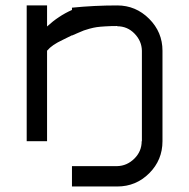

<svg xmlns="http://www.w3.org/2000/svg" viewBox="-20 -520 697 707"><path d="M411.7 91.7Q447.5 90.8 474.6 64.2Q501.7 37.5 501.7 0H502.5V-333.3Q501.7 -369.2 475.4 -396.2Q449.2 -423.3 411.7 -423.3V-424.2Q387.5 -424.2 367.5 -422.9Q347.5 -421.7 335.8 -420Q324.2 -418.3 309.2 -414.2Q294.2 -410 288.8 -407.9Q283.3 -405.8 267.1 -398.8Q250.8 -391.7 245 -389.2V-390Q237.5 -385.8 213.8 -374.6Q190 -363.3 176.7 -354.2Q163.3 -345 153.3 -333.3V0H78.3V-500H153.3V-422.5Q195.8 -461.7 245 -483.3V-491.7Q326.7 -500 411.7 -500Q480 -500 529.2 -450.8Q578.3 -401.7 578.3 -333.3V0Q578.3 69.2 529.6 117.9Q480.8 166.7 411.7 166.7H245V91.7Z"/></svg>

Font: 0xA000
Style: Regular
Weight: 400
Version: Version 0.1